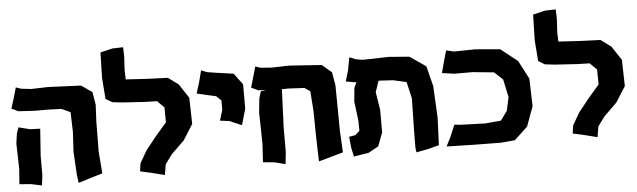

<svg xmlns="http://www.w3.org/2000/svg" viewBox="-49 -963 3872 1167"><g transform="rotate(-5 1886.5 -379.0)"><path d="M53.7 -348.6 41 -313.5 32.2 -251 36.1 -96.7 29.3 -3.9 100.6 2 165 15.6 172.9 -44.9V-164.1L184.6 -329.1L123 -331.1ZM58.6 -591.8 40 -526.4 20.5 -465.8 61.5 -446.3 157.2 -440.4H242.2L323.2 -437.5L377 -413.1L380.9 -293.9L374 -171.9L381.8 -33.2L388.7 19.5L463.9 -3.9L537.1 -25.4L526.4 -158.2L528.3 -346.7L533.2 -444.3L520.5 -522.5L455.1 -568.4L254.9 -577.1L149.4 -574.2L89.8 -581.1Z M729.5 -778.3 664.1 -776.4 589.8 -758.8 585.9 -602.5 595.7 -474.6 634.8 -451.2 695.3 -444.3 833 -435.5 906.2 -433.6 948.2 -392.6 949.2 -300.8 879.9 -220.7 816.4 -140.6 773.4 -66.4 766.6 -17.6 834 -2.9 915 17.6 925.8 -46.9 968.8 -105.5 1046.9 -181.6 1107.4 -277.3 1103.5 -437.5 1046.9 -523.4 984.4 -569.3 857.4 -574.2 728.5 -582 726.6 -636.7 731.4 -722.7Z M1189.5 -596.7 1171.9 -528.3 1150.4 -459 1212.9 -444.3 1266.6 -432.6 1296.9 -404.3V-346.7L1277.3 -282.2L1333 -275.4L1408.2 -243.2L1436.5 -341.8V-490.2L1384.8 -559.6L1280.3 -574.2L1224.6 -583Z M1519.5 -591.8 1501 -526.4 1483.4 -465.8 1524.4 -446.3 1571.3 -443.4 1540 -438.5 1527.3 -395.5 1518.6 -310.5 1522.5 -121.1 1515.6 -7.8 1586.9 -1 1651.4 15.6 1659.2 -57.6V-204.1L1668.9 -440.4H1713.9L1805.7 -435.5L1839.8 -413.1L1848.6 -293.9L1850.6 -144.5L1853.5 -33.2L1855.5 16.6L1928.7 -3.9L2004.9 -25.4L1998 -158.2L1996.1 -346.7L1995.1 -435.5L1981.4 -515.6L1922.9 -565.4L1726.6 -579.1L1621.1 -576.2L1550.8 -581.1Z M2093.8 -597.7 2079.1 -517.6 2059.6 -453.1 2114.3 -443.4H2124L2108.4 -409.2L2100.6 -326.2L2115.2 -210L2116.2 -147.5L2089.8 -123L2050.8 -116.2L2057.6 -48.8L2069.3 5.9L2160.2 -8.8L2221.7 -43L2252.9 -125V-263.7L2235.4 -372.1L2258.8 -440.4L2346.7 -435.5L2427.7 -417L2451.2 -315.4L2447.3 -127.9L2446.3 -16.6L2450.2 13.7L2520.5 0L2589.8 -17.6L2596.7 -184.6L2586.9 -378.9L2555.7 -502L2458 -569.3L2333 -579.1L2173.8 -575.2L2132.8 -582Z M2683.6 -587.9 2662.1 -511.7 2646.5 -453.1 2720.7 -442.4H2832L2961.9 -429.7L3013.7 -381.8L3037.1 -272.5L3019.5 -190.4L2978.5 -133.8L2882.8 -125L2735.4 -129.9L2694.3 -133.8L2662.1 -57.6L2635.7 -5.9L2802.7 -2L2966.8 0L3052.7 -7.8L3133.8 -84L3177.7 -204.1L3172.9 -373L3114.3 -485.4L3011.7 -566.4L2861.3 -579.1L2731.4 -577.1Z M3369.1 -778.3 3303.7 -776.4 3229.5 -758.8 3225.6 -602.5 3235.4 -474.6 3274.4 -451.2 3335 -444.3 3472.7 -435.5 3545.9 -433.6 3587.9 -392.6 3588.9 -300.8 3519.5 -220.7 3456.1 -140.6 3413.1 -66.4 3406.2 -17.6 3473.6 -2.9 3554.7 17.6 3565.4 -46.9 3608.4 -105.5 3686.5 -181.6 3747.1 -277.3 3743.2 -437.5 3686.5 -523.4 3624 -569.3 3497.1 -574.2 3368.2 -582 3366.2 -636.7 3371.1 -722.7Z"/></g></svg>

Font: MaokenAssortedSans-TC
Style: Regular
Weight: 500
Version: Version 0.83